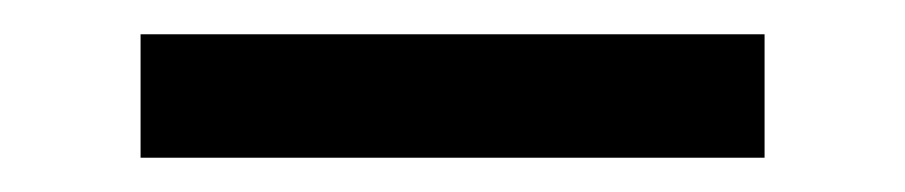

<svg xmlns="http://www.w3.org/2000/svg" viewBox="-20 -358 528 112"><path d="M426 -266V-338H62V-266Z"/></svg>

Font: Matrixport Regular
Style: Regular
Weight: 400
Designer: Ninad Kale (Devanagari), Jonny Pinhorn (Latin)
Foundry: Indian Type Foundry
Version: Version 3.200;PS 1.000;hotconv 16.6.54;makeotf.lib2.5.65590